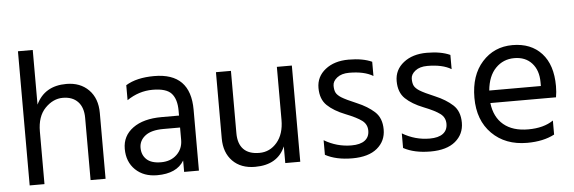

<svg xmlns="http://www.w3.org/2000/svg" viewBox="-47 -854 3012 1008"><g transform="rotate(-5 1459.0 -350.5)"><path d="M473 0H394V-328Q394 -383 365.5 -413Q337 -443 286 -443Q235 -443 193 -400Q151 -357 151 -277V0H73V-707H151V-419Q196 -514 311 -514Q384 -514 428.5 -469Q473 -424 473 -347Z M745 5Q674 5 630.5 -37Q587 -79 587 -147.5Q587 -216 642.5 -256.5Q698 -297 794 -297H886V-323Q886 -383 859 -413.5Q832 -444 759.5 -444Q687 -444 624 -401V-480Q681 -515 774 -515Q965 -515 965 -321V0H887V-60Q848 5 745 5ZM886 -169V-234H798Q734 -234 702 -209Q670 -184 670 -146Q670 -108 695 -84.5Q720 -61 771 -61Q822 -61 854 -91.5Q886 -122 886 -169Z M1499 0H1420V-88Q1380 6 1261 6Q1186 6 1142.5 -38.5Q1099 -83 1099 -158V-507H1178V-178Q1178 -123 1206 -94Q1234 -65 1289.5 -65Q1345 -65 1382.5 -109Q1420 -153 1420 -228V-507H1499Z M1631 -25V-102Q1698 -62 1775 -62Q1821 -62 1845 -80Q1869 -98 1869 -131.5Q1869 -165 1842.5 -185Q1816 -205 1756.5 -228.5Q1697 -252 1662.5 -285Q1628 -318 1628 -377.5Q1628 -437 1675.5 -474.5Q1723 -512 1798 -512Q1873 -512 1921 -490V-415Q1875 -443 1795 -443Q1755 -443 1731.5 -424.5Q1708 -406 1708 -382.5Q1708 -359 1715 -345.5Q1722 -332 1742 -319Q1766 -304 1822 -280.5Q1878 -257 1914 -224Q1950 -191 1950 -130.5Q1950 -70 1904.5 -32Q1859 6 1773.5 6Q1688 6 1631 -25Z M2043 -25V-102Q2110 -62 2187 -62Q2233 -62 2257 -80Q2281 -98 2281 -131.5Q2281 -165 2254.5 -185Q2228 -205 2168.5 -228.5Q2109 -252 2074.5 -285Q2040 -318 2040 -377.5Q2040 -437 2087.5 -474.5Q2135 -512 2210 -512Q2285 -512 2333 -490V-415Q2287 -443 2207 -443Q2167 -443 2143.5 -424.5Q2120 -406 2120 -382.5Q2120 -359 2127 -345.5Q2134 -332 2154 -319Q2178 -304 2234 -280.5Q2290 -257 2326 -224Q2362 -191 2362 -130.5Q2362 -70 2316.5 -32Q2271 6 2185.5 6Q2100 6 2043 -25Z M2520 -286H2792V-306Q2792 -369 2758 -406.5Q2724 -444 2665.5 -444Q2607 -444 2567 -403Q2527 -362 2520 -286ZM2695 5Q2580 5 2509.5 -65.5Q2439 -136 2439 -254.5Q2439 -373 2502 -443Q2565 -513 2662 -513Q2759 -513 2815 -452Q2871 -391 2871 -279Q2871 -247 2866 -220H2520Q2529 -145 2577 -105Q2625 -65 2706.5 -65Q2788 -65 2839 -100V-26Q2780 5 2695 5Z"/></g></svg>

Font: Hind Jalandhar
Style: Regular
Weight: 400
Designer: Namrata Goyal
Foundry: Indian Type Foundry
Version: Version 0.702;PS 1.0;hotconv 1.0.81;makeotf.lib2.5.63406